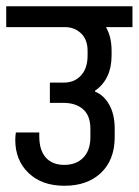

<svg xmlns="http://www.w3.org/2000/svg" viewBox="-30 -650 445 616"><path d="M395 -563H310Q328 -532 328 -487V-472Q328 -396 275 -359V-356Q303 -345 320.5 -314Q338 -283 338 -237V-207Q337 -136 293.5 -95Q250 -54 177 -54Q104 -54 61.5 -95Q19 -136 19 -201Q19 -215 21 -225H96V-213Q96 -168 117 -144.5Q138 -121 176 -121Q214 -121 236.5 -143.5Q259 -166 260 -207V-237Q260 -279 236.5 -299.5Q213 -320 173 -320H130V-385H175Q209 -385 230 -408Q251 -431 251 -472V-487Q251 -523 230 -543Q209 -563 178 -563H-10V-630H395Z"/></svg>

Font: Pragati Narrow
Style: Regular
Weight: 400
Designer: Hector Gatti, Marcela Romero, Pablo Cosgaya and Nicolas Silva
Foundry: Omnibus-Type
Version: Version 1.010; ttfautohint (v1.3)